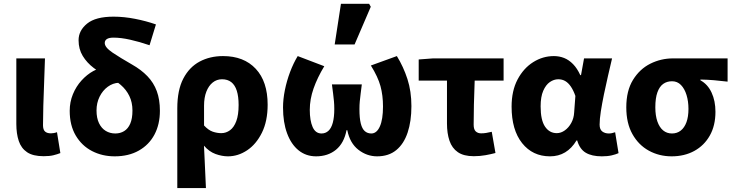

<svg xmlns="http://www.w3.org/2000/svg" viewBox="-20 -799 3806 996"><path d="M206 11.3Q151.1 11.3 120.6 -9.3Q90 -29.9 77.4 -67.6Q64.7 -105.4 64.7 -155.9V-496.1H213.3Q211.5 -438.1 209 -373.5Q206.4 -308.8 204.7 -250.1Q203.1 -191.3 203.1 -149.9Q203.1 -126.2 213.6 -116.8Q224 -107.3 244.3 -107.3Q250.5 -107.3 259.3 -108.8Q268.2 -110.3 275.6 -113.3L293.1 -4.9Q277.1 1.4 257.3 6.3Q237.6 11.3 206 11.3Z M574.9 12Q510.2 12 457.2 -15.5Q404.2 -43 372.9 -96Q341.6 -149 341.6 -224Q341.6 -269.9 358.3 -310.4Q375 -350.9 403 -381.6Q430.9 -412.3 464 -430.5Q497.1 -448.6 529.7 -449.3L596.7 -369.6Q565.8 -368.5 539.2 -349.1Q512.5 -329.6 496.6 -297.4Q480.7 -265.2 480.7 -226Q480.7 -186.7 493.6 -159.9Q506.6 -133.1 528.6 -119.9Q550.6 -106.6 578.2 -106.6Q603.9 -106.6 624.1 -119Q644.3 -131.3 655.7 -157.7Q667.1 -184.1 667.1 -225.6Q667.1 -267.9 651 -301Q634.9 -334.2 606.3 -358.6Q577.8 -383.1 540.8 -400.7Q501.5 -419.9 466.2 -446.5Q430.9 -473.2 409.2 -508.8Q387.6 -544.4 387.6 -590.4Q387.6 -640.4 431.8 -676.5Q476 -712.6 569.1 -712.6Q623 -712.6 680.5 -701.3Q738.1 -690.1 788.9 -672.3L755.8 -564.3Q704 -582.1 655.8 -592.9Q607.5 -603.8 568.8 -603.8Q545.6 -603.8 534.5 -596.5Q523.4 -589.2 523.4 -576Q523.4 -553.3 563.5 -526.3Q603.6 -499.3 664.3 -464.6Q712.2 -437.6 744.7 -403.8Q777.2 -370.1 793.3 -326.3Q809.5 -282.5 809.5 -224.4Q809.5 -154.2 781.4 -101.1Q753.3 -48 700.4 -18Q647.6 12 574.9 12Z M899.7 176.7V-237.2Q899.7 -331.5 930.9 -391.3Q962.1 -451 1015.7 -479.6Q1069.2 -508.1 1136.9 -508.1Q1245.2 -508.1 1306.8 -442Q1368.4 -376 1368.4 -255.9Q1368.4 -170.8 1338.8 -110.8Q1309.1 -50.8 1262.1 -19.4Q1215 12 1162.6 12Q1131.6 12 1098.1 -0.1Q1064.7 -12.3 1038.1 -43.3Q1039.9 -5.2 1041.7 31.6Q1043.4 68.4 1045 104.3Q1046.7 140.2 1048.3 176.7ZM1128.3 -108.3Q1152.7 -108.3 1173.2 -123.4Q1193.7 -138.4 1205.8 -170.7Q1217.8 -202.9 1217.8 -254.2Q1217.8 -298.8 1208.3 -328.4Q1198.8 -358 1179.8 -372.9Q1160.8 -387.8 1131.6 -387.8Q1104.4 -387.8 1083.4 -371Q1062.4 -354.2 1050.4 -323.5Q1038.5 -292.8 1038.5 -250.6V-148.1Q1061 -123.8 1083.4 -116Q1105.8 -108.3 1128.3 -108.3Z M1619.5 12Q1567.4 12 1528.8 -19.2Q1490.3 -50.4 1469.3 -107.3Q1448.2 -164.2 1448.2 -241.3Q1448.2 -283.9 1457.8 -331.7Q1467.5 -379.6 1484.8 -425.6Q1502.2 -471.6 1524.4 -508.1L1662.2 -455.5Q1626.2 -395.9 1606.6 -340Q1587 -284.1 1587 -229.1Q1587 -173.7 1601.7 -140.2Q1616.4 -106.6 1647.9 -106.6Q1668.8 -106.6 1683.7 -120.3Q1698.7 -134 1706.4 -162.5Q1714.1 -191 1714.1 -233.1Q1714.1 -255.5 1712.4 -273.8Q1710.6 -292.1 1708.1 -312.5Q1705.5 -333 1701.9 -361.2H1856.9Q1853.4 -333 1850.8 -312.5Q1848.1 -292.1 1846.4 -273.8Q1844.6 -255.5 1844.6 -233.1Q1844.6 -186.1 1851.6 -158.4Q1858.6 -130.7 1872.4 -118.7Q1886.2 -106.6 1906.3 -106.6Q1934.2 -106.6 1950.5 -143Q1966.8 -179.3 1966.8 -246.6Q1966.8 -304.4 1953.7 -352.4Q1940.6 -400.3 1903.9 -459.2L2038.7 -508.1Q2072.8 -452.9 2093.5 -389.1Q2114.2 -325.3 2114.2 -248.3Q2114.2 -170 2094.6 -111.4Q2075.1 -52.8 2035.7 -20.4Q1996.4 12 1936.3 12Q1883 12 1839 -22.2Q1795 -56.5 1781.6 -123.6H1777.6Q1764.7 -56.5 1722.9 -22.2Q1681 12 1619.5 12ZM1716.2 -568.2 1748.7 -779.4H1894.8L1903.4 -763.9L1819.3 -568.2Z M2437.6 11.3Q2385.4 11.3 2355.1 -9.6Q2324.9 -30.4 2311.8 -68.7Q2298.7 -107 2298.7 -158.4V-380.8H2152V-490.5L2226.2 -496.1H2592.4V-380.8H2442.4Q2439.7 -316.9 2438.4 -256.7Q2437.1 -196.5 2437.1 -152.4Q2437.1 -127.4 2447.9 -117.4Q2458.7 -107.3 2475.8 -107.3Q2489.3 -107.3 2501.9 -109.4Q2514.6 -111.5 2531 -115.3L2550.2 -5.3Q2526.7 1 2498.3 6.1Q2469.9 11.3 2437.6 11.3Z M2833.3 12Q2742.9 12 2688.4 -56.6Q2633.9 -125.1 2633.9 -245.6Q2633.9 -328.1 2664.9 -386.7Q2696 -445.3 2746 -476.7Q2795.9 -508.1 2853.4 -508.1Q2881.3 -508.1 2906.4 -498.2Q2931.5 -488.2 2952.8 -466.3Q2974.2 -444.4 2990.3 -409.2H2994L3009.7 -496.1H3155.1Q3145.1 -453.2 3133.9 -405Q3122.6 -356.8 3112.9 -309.3Q3103.2 -261.9 3096.8 -221.2Q3090.5 -180.5 3090.5 -152.4Q3090.5 -127.6 3104.2 -117.1Q3117.9 -106.6 3138.5 -106.6Q3145.9 -106.6 3154.1 -108.3Q3162.4 -110 3171 -113L3188.7 -4.6Q3175.2 1.7 3153.4 6.9Q3131.7 12 3101.9 12Q3050.2 12 3018.8 -6.6Q2987.3 -25.2 2974.2 -70.3H2970.6Q2921.1 12 2833.3 12ZM2868.3 -108.3Q2890.1 -108.3 2910.1 -122.7Q2930.2 -137 2943.5 -161.4Q2956.9 -185.8 2958.4 -215.2L2964.8 -301.3Q2954.6 -330.4 2941.4 -349.8Q2928.3 -369.1 2912.2 -378.5Q2896.2 -387.8 2876.1 -387.8Q2853.4 -387.8 2832.4 -373.4Q2811.5 -359 2798 -328Q2784.5 -296.9 2784.5 -247.2Q2784.5 -175.5 2807.5 -141.9Q2830.4 -108.3 2868.3 -108.3Z M3464.2 12Q3399.5 12 3346 -17.3Q3292.5 -46.6 3260.7 -103.3Q3228.9 -159.9 3228.9 -242.2Q3228.9 -328.1 3263.6 -384.5Q3298.4 -441 3353.6 -468.6Q3408.9 -496.1 3471.1 -496.1H3754.4V-375.5Q3714.1 -380.1 3683.1 -382.9Q3652.2 -385.6 3613.5 -386.4V-382.4Q3651.3 -361.9 3671.3 -318.8Q3691.4 -275.7 3691.4 -219.2Q3691.4 -147.6 3662.2 -95.9Q3633.1 -44.2 3581.8 -16.1Q3530.5 12 3464.2 12ZM3465.8 -106.6Q3492.4 -106.6 3511.5 -121.7Q3530.5 -136.7 3541 -165.1Q3551.4 -193.5 3551.4 -234Q3551.4 -273.5 3541.4 -306.1Q3531.4 -338.7 3512.5 -358.1Q3493.6 -377.5 3466.2 -377.5Q3439.6 -377.5 3420.3 -363.7Q3401 -349.9 3390.3 -320Q3379.5 -290.2 3379.5 -242.2Q3379.5 -199.3 3390.2 -168.8Q3400.8 -138.4 3420 -122.5Q3439.3 -106.6 3465.8 -106.6Z"/></svg>

Font: SourceSans3VF
Style: Regular
Weight: 200
Designer: Paul D. Hunt
Foundry: Adobe
Version: Version 3.052;hotconv 1.1.0;makeotfexe 2.6.0